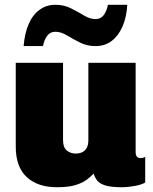

<svg xmlns="http://www.w3.org/2000/svg" viewBox="-20 -774 640 804"><path d="M218 10Q138 10 92 -32.5Q46 -75 46 -160V-511H244V-187Q244 -157 259.5 -144Q275 -131 297 -131Q312 -131 324 -136.5Q336 -142 343 -154.5Q350 -167 350 -187V-511H548V-138Q548 -123 554 -117.5Q560 -112 567 -112Q573 -112 577.5 -113Q582 -114 588 -117V-10Q575 -1 545.5 4.5Q516 10 490 10Q445 10 421 2.5Q397 -5 387 -18Q377 -31 372 -47Q360 -34 342.5 -21Q325 -8 296 1Q267 10 218 10ZM79 -581Q83 -633 99.5 -672Q116 -711 145 -732.5Q174 -754 212 -754Q248 -754 277.5 -739Q307 -724 332 -709Q357 -694 380 -694Q402 -694 414.5 -711Q427 -728 432 -754H513Q510 -702 493 -663Q476 -624 447.5 -602.5Q419 -581 380 -581Q344 -581 314.5 -596Q285 -611 260 -626Q235 -641 212 -641Q190 -641 177.5 -624Q165 -607 160 -581Z"/></svg>

Font: Chivo Mono Black
Style: Regular
Weight: 900
Designer: Hector Gatti
Foundry: Omnibus-Type
Version: Version 1.008